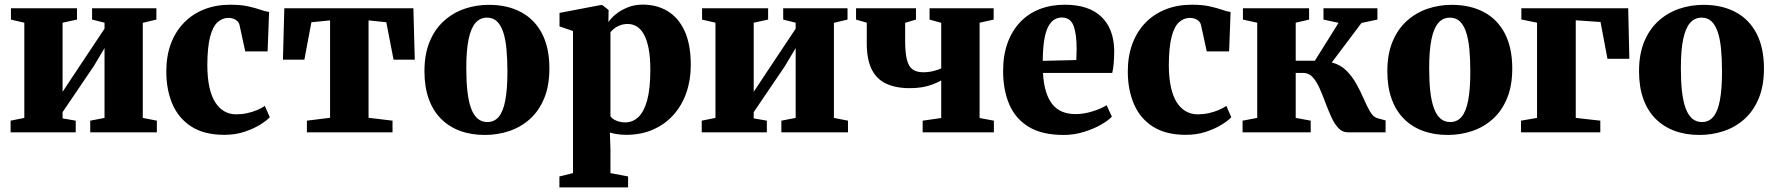

<svg xmlns="http://www.w3.org/2000/svg" viewBox="-20 -574 7696 833"><path d="M26 0V-50.5L85.5 -62.5V-475.5L27.5 -489V-538H314V-489L251.5 -475.5V-175.5L300 -249L433.5 -449.5V-475.5L379.5 -489V-538H658.5V-489L599.5 -475V-62.5L660.5 -50.5V0H371.5V-50.5L433.5 -62.5V-365.5L386.5 -286.5L251.5 -87.5V-60.5L308.5 -50.5V0Z M953.5 11Q866.5 11 810.8 -24.5Q755 -60 728.2 -122.2Q701.5 -184.5 701.5 -264Q701.5 -330.5 721.2 -383.8Q741 -437 777.8 -475Q814.5 -513 865.5 -533.2Q916.5 -553.5 978.5 -553.5Q1025 -553.5 1056.5 -546.5Q1088 -539.5 1109.8 -531.8Q1131.5 -524 1147.5 -522L1141 -351H1044L1019.5 -464Q1017 -475.5 1009.2 -482.8Q1001.5 -490 991.5 -493.2Q981.5 -496.5 972 -496.5Q944.5 -496.5 923.8 -477.5Q903 -458.5 891.5 -414.2Q880 -370 879.5 -293.5Q879.5 -238 888.2 -197.2Q897 -156.5 913.8 -130.2Q930.5 -104 953.5 -91Q976.5 -78 1004.5 -78Q1029.5 -78 1052.2 -83Q1075 -88 1094.8 -96.2Q1114.5 -104.5 1129 -114.5L1150.5 -65.5Q1138 -51.5 1109.2 -33.5Q1080.5 -15.5 1040.5 -2.2Q1000.5 11 953.5 11Z M1311.5 0V-50.5L1412 -63V-485.5L1331 -477.5L1300.5 -315H1207.5L1213.5 -538H1773.5L1779.5 -315H1687.5L1656 -477.5L1579 -485.5V-63L1683 -50.5V0Z M1821.5 -264.5Q1821.5 -339 1844 -393.2Q1866.5 -447.5 1905.8 -483Q1945 -518.5 1995.2 -535.8Q2045.5 -553 2101 -553Q2182 -553 2241 -521.2Q2300 -489.5 2331.8 -428Q2363.5 -366.5 2363.5 -277Q2363.5 -201.5 2340.8 -147Q2318 -92.5 2279 -57.5Q2240 -22.5 2189.5 -5.5Q2139 11.5 2083.5 11.5Q2023.5 11.5 1975.2 -6.5Q1927 -24.5 1892.5 -59.5Q1858 -94.5 1839.8 -146Q1821.5 -197.5 1821.5 -264.5ZM2094.5 -44.5Q2124.5 -44.5 2143.8 -67.2Q2163 -90 2172.2 -138.5Q2181.5 -187 2181.5 -263Q2181.5 -318.5 2177.2 -362.2Q2173 -406 2162.8 -436Q2152.5 -466 2135.5 -481.8Q2118.5 -497.5 2093 -497.5Q2063 -497.5 2043 -474.8Q2023 -452 2013 -403.8Q2003 -355.5 2003 -278.5Q2003 -222.5 2007.8 -179Q2012.5 -135.5 2023.2 -105.5Q2034 -75.5 2051.5 -60Q2069 -44.5 2094.5 -44.5Z M2407 239V191.5L2466 177V-439.5L2407.5 -459.5V-518L2585.5 -552H2593.5L2620.5 -530.5L2619.5 -478Q2630.5 -495 2652 -512.5Q2673.5 -530 2703.5 -542Q2733.5 -554 2768 -554Q2829.5 -554 2876.5 -525.8Q2923.5 -497.5 2950.2 -439.5Q2977 -381.5 2977 -291.5Q2977 -227 2957.8 -171.8Q2938.5 -116.5 2901.8 -75.5Q2865 -34.5 2813.2 -11.8Q2761.5 11 2696 11Q2676 11 2656 7.8Q2636 4.5 2626 1L2628.5 75.5V177L2705 191.5V239ZM2693 -43Q2725 -43 2749.5 -66Q2774 -89 2787.8 -139.2Q2801.5 -189.5 2801.5 -271.5Q2801.5 -326 2794 -364Q2786.5 -402 2773.2 -425.5Q2760 -449 2742.2 -459.5Q2724.5 -470 2704 -470Q2685 -470 2670 -464.2Q2655 -458.5 2644.5 -450Q2634 -441.5 2628.5 -434V-69.5Q2636 -58 2654 -50.5Q2672 -43 2693 -43Z M3024.5 0V-50.5L3084 -62.5V-475.5L3026 -489V-538H3312.5V-489L3250 -475.5V-175.5L3298.5 -249L3432 -449.5V-475.5L3378 -489V-538H3657V-489L3598 -475V-62.5L3659 -50.5V0H3370V-50.5L3432 -62.5V-365.5L3385 -286.5L3250 -87.5V-60.5L3307 -50.5V0Z M3983 0V-50.5L4063.5 -62V-225Q4046.5 -215.5 4026.2 -207.8Q4006 -200 3981.8 -195.8Q3957.5 -191.5 3927.5 -191.5Q3866 -191.5 3824.2 -211.2Q3782.5 -231 3761.5 -274Q3740.5 -317 3740.5 -385.5V-475.5L3694 -489V-538H3954V-489L3907 -475V-399Q3907 -344.5 3914.8 -314.5Q3922.5 -284.5 3939.8 -272.5Q3957 -260.5 3985.5 -260.5Q4009 -260.5 4030.5 -266Q4052 -271.5 4063.5 -277.5V-475L4013 -489V-538H4291V-489L4230 -475.5V-62L4292 -50.5V0Z M4594.5 11.5Q4501.5 11.5 4443.5 -23.5Q4385.5 -58.5 4358.8 -121.2Q4332 -184 4332 -266Q4332 -334 4351.2 -387.2Q4370.5 -440.5 4405.8 -477.8Q4441 -515 4490.2 -534.2Q4539.5 -553.5 4600 -553.5Q4703 -553.5 4757.5 -502Q4812 -450.5 4814 -357Q4814 -323 4811.8 -298.5Q4809.5 -274 4805.5 -257.5H4505Q4507.5 -211.5 4517.8 -177.8Q4528 -144 4545.5 -122Q4563 -100 4588.2 -89.5Q4613.5 -79 4646.5 -79Q4682 -79 4720.5 -91Q4759 -103 4781 -117.5L4804 -68Q4789.5 -52 4757.5 -33.5Q4725.5 -15 4683 -1.8Q4640.5 11.5 4594.5 11.5ZM4504 -310 4649.5 -313.5Q4650 -326 4650.5 -338Q4651 -350 4651 -363Q4651 -427 4637.5 -462.5Q4624 -498 4586.5 -498Q4569.5 -498 4554.8 -489.2Q4540 -480.5 4528.5 -459.8Q4517 -439 4510.8 -402.5Q4504.5 -366 4504 -310Z M5125 11Q5038 11 4982.2 -24.5Q4926.5 -60 4899.8 -122.2Q4873 -184.5 4873 -264Q4873 -330.5 4892.8 -383.8Q4912.5 -437 4949.2 -475Q4986 -513 5037 -533.2Q5088 -553.5 5150 -553.5Q5196.5 -553.5 5228 -546.5Q5259.5 -539.5 5281.2 -531.8Q5303 -524 5319 -522L5312.5 -351H5215.5L5191 -464Q5188.5 -475.5 5180.8 -482.8Q5173 -490 5163 -493.2Q5153 -496.5 5143.5 -496.5Q5116 -496.5 5095.2 -477.5Q5074.5 -458.5 5063 -414.2Q5051.5 -370 5051 -293.5Q5051 -238 5059.8 -197.2Q5068.5 -156.5 5085.2 -130.2Q5102 -104 5125 -91Q5148 -78 5176 -78Q5201 -78 5223.8 -83Q5246.5 -88 5266.2 -96.2Q5286 -104.5 5300.5 -114.5L5322 -65.5Q5309.5 -51.5 5280.8 -33.5Q5252 -15.5 5212 -2.2Q5172 11 5125 11Z M5371 0V-50.5L5434.5 -62.5V-475.5L5372.5 -489V-538H5659.5V-489L5601.5 -475.5V-310.5H5684.5L5787.5 -475L5722 -489V-538H5956V-489L5887 -474.5L5758 -303Q5795.5 -293.5 5821.2 -267.8Q5847 -242 5865 -209.5Q5883 -177 5896.8 -145Q5910.5 -113 5924 -90Q5937.5 -67 5955 -61.5L5991.5 -51.5V0H5826.5Q5803.5 0 5786.2 -18.8Q5769 -37.5 5755.8 -66.8Q5742.5 -96 5730.2 -129Q5718 -162 5705 -191.2Q5692 -220.5 5675.2 -239Q5658.5 -257.5 5636 -257.5H5601.5V-62.5L5666.5 -50.5V0Z M5999 -264.5Q5999 -339 6021.5 -393.2Q6044 -447.5 6083.2 -483Q6122.5 -518.5 6172.8 -535.8Q6223 -553 6278.5 -553Q6359.5 -553 6418.5 -521.2Q6477.5 -489.5 6509.2 -428Q6541 -366.5 6541 -277Q6541 -201.5 6518.2 -147Q6495.5 -92.5 6456.5 -57.5Q6417.5 -22.5 6367 -5.5Q6316.5 11.5 6261 11.5Q6201 11.5 6152.8 -6.5Q6104.5 -24.5 6070 -59.5Q6035.5 -94.5 6017.2 -146Q5999 -197.5 5999 -264.5ZM6272 -44.5Q6302 -44.5 6321.2 -67.2Q6340.5 -90 6349.8 -138.5Q6359 -187 6359 -263Q6359 -318.5 6354.8 -362.2Q6350.5 -406 6340.2 -436Q6330 -466 6313 -481.8Q6296 -497.5 6270.5 -497.5Q6240.5 -497.5 6220.5 -474.8Q6200.5 -452 6190.5 -403.8Q6180.5 -355.5 6180.5 -278.5Q6180.5 -222.5 6185.2 -179Q6190 -135.5 6200.8 -105.5Q6211.5 -75.5 6229 -60Q6246.5 -44.5 6272 -44.5Z M6579 0V-50.5L6648.5 -62.5V-475.5L6580.5 -489.5V-538H7044L7049 -319H6954L6924 -478.5L6816.5 -486V-62.5L6923 -50.5V0Z M7091 -264.5Q7091 -339 7113.5 -393.2Q7136 -447.5 7175.2 -483Q7214.5 -518.5 7264.8 -535.8Q7315 -553 7370.5 -553Q7451.5 -553 7510.5 -521.2Q7569.5 -489.5 7601.2 -428Q7633 -366.5 7633 -277Q7633 -201.5 7610.2 -147Q7587.5 -92.5 7548.5 -57.5Q7509.5 -22.5 7459 -5.5Q7408.5 11.5 7353 11.5Q7293 11.5 7244.8 -6.5Q7196.5 -24.5 7162 -59.5Q7127.5 -94.5 7109.2 -146Q7091 -197.5 7091 -264.5ZM7364 -44.5Q7394 -44.5 7413.2 -67.2Q7432.5 -90 7441.8 -138.5Q7451 -187 7451 -263Q7451 -318.5 7446.8 -362.2Q7442.5 -406 7432.2 -436Q7422 -466 7405 -481.8Q7388 -497.5 7362.5 -497.5Q7332.5 -497.5 7312.5 -474.8Q7292.5 -452 7282.5 -403.8Q7272.5 -355.5 7272.5 -278.5Q7272.5 -222.5 7277.2 -179Q7282 -135.5 7292.8 -105.5Q7303.5 -75.5 7321 -60Q7338.5 -44.5 7364 -44.5Z"/></svg>

Font: Merriweather 60pt Black
Style: Regular
Weight: 900
Version: Version 2.100